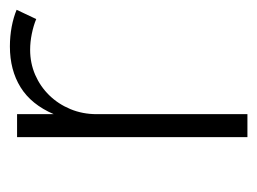

<svg xmlns="http://www.w3.org/2000/svg" viewBox="-86 -434 520 388"><g transform="rotate(-90 174.0 -240.0)"><path d="M90.9 0V-465.5H137.3V-391.4Q156.8 -436.8 191.6 -458.4Q226.4 -480 274.1 -480Q294.5 -480 313.9 -476.4Q333.2 -472.7 348.2 -466.4L329.5 -426.8Q316.4 -432.3 299.8 -435.7Q283.2 -439.1 267.3 -439.1Q240.5 -439.1 216.8 -428.9Q193.2 -418.6 175.5 -400.5Q157.7 -382.3 147.5 -357.7Q137.3 -333.2 137.3 -304.5V0Z"/></g></svg>

Font: Spartan Light
Style: Regular
Weight: 300
Designer: Matt Bailey, Mirko Velimirovic
Foundry: Matt Bailey
Version: Version 1.005